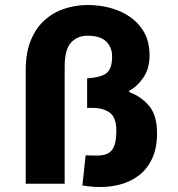

<svg xmlns="http://www.w3.org/2000/svg" viewBox="-20 -736 711 769"><path d="M385 13Q354 13 332 10Q310 7 310 7L323 -114Q323 -114 336.5 -113.5Q350 -113 370 -113Q413 -113 429.5 -136.5Q446 -160 446 -212Q446 -265 420 -284.5Q394 -304 349 -304H329V-422Q391 -427 410 -446Q429 -465 429 -509Q429 -547 405 -570Q381 -593 331 -593Q290 -593 264.5 -565.5Q239 -538 239 -467V0H83V-455Q83 -526 104 -576Q125 -626 160.5 -657Q196 -688 240.5 -702Q285 -716 331 -716Q377 -716 421 -704.5Q465 -693 500.5 -668.5Q536 -644 557.5 -606Q579 -568 579 -514Q579 -460 553 -423.5Q527 -387 498 -373V-367Q546 -349 577.5 -311.5Q609 -274 609 -203Q609 -141 588.5 -99Q568 -57 535 -32.5Q502 -8 462.5 2.5Q423 13 385 13Z"/></svg>

Font: Ruda SemiBold
Style: Bold
Weight: 900
Designer: Mariela Monsalve and Angelina Sanchez
Foundry: Mariela Monsalve and Angelina Sanchez
Version: Version 2.000